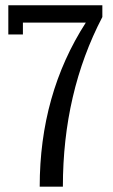

<svg xmlns="http://www.w3.org/2000/svg" viewBox="-20 -700 424 720"><path d="M11.2 -570.8V-680.2H363.8V-636.2Q215.8 -352.5 215.8 0H128.9Q128.9 -346.7 301.8 -615.2H65.9V-570.8Z"/></svg>

Font: Margherita Semibold
Style: Regular
Weight: 600
Designer: James Puckett
Foundry: Dunwich Type Founders
Version: Version 1.008;hotconv 1.0.109;makeotfexe 2.5.65596